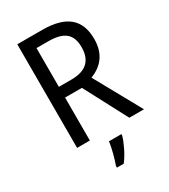

<svg xmlns="http://www.w3.org/2000/svg" viewBox="-223 -885 1010 1146"><g transform="rotate(-30 281.5 -312.5)"><path d="M259 -780H88V-66H176V-362H292L448 -66H549L372 -386C446 -415 502 -471 502 -578C502 -713 425 -780 259 -780ZM256 -703C362 -703 412 -666 412 -574C412 -483 364 -436 263 -436H176V-703ZM358 4V-5H272C268 37 248 109 235 143V155H282C315 113 347 45 358 4Z"/></g></svg>

Font: Noto Sans Malayalam UI SemiCondensed
Style: Regular
Weight: 400
Width: 4
Designer: Jelle Bosma - Monotype Design Team
Foundry: Monotype Imaging Inc.
Version: Version 2.104